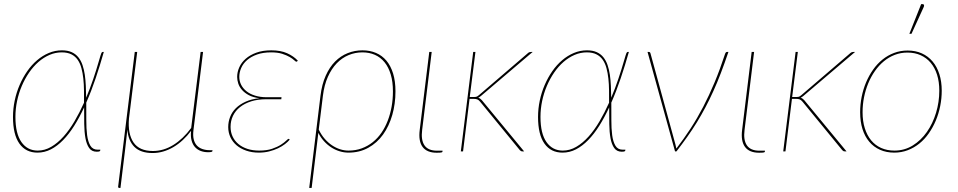

<svg xmlns="http://www.w3.org/2000/svg" viewBox="-20 -746 4720 946"><path d="M473.5 -3.5Q472.5 1.5 456.5 1.5Q432 1.5 419.2 -16.8Q406.5 -35 401 -65.2Q395.5 -95.5 395 -135Q394.5 -174.5 394.5 -217Q371.5 -167.5 345.8 -126.5Q320 -85.5 291.2 -56Q262.5 -26.5 231 -10.2Q199.5 6 164.5 6Q107 6 75.5 -38.5Q44 -83 44 -169.5Q44 -210.5 52.5 -250.8Q61 -291 76.8 -327.5Q92.5 -364 114.2 -395.2Q136 -426.5 162.8 -449.2Q189.5 -472 220.5 -485Q251.5 -498 285 -498Q313.5 -498 333.2 -489Q353 -480 366 -463.8Q379 -447.5 386.5 -425.5Q394 -403.5 397.8 -377.8Q401.5 -352 402.8 -323Q404 -294 404.5 -264.5Q423.5 -309.5 439.2 -356Q455 -402.5 468 -448Q472 -462.5 474.8 -471Q477.5 -479.5 479.2 -483.8Q481 -488 482.5 -489Q484 -490 486 -490H491.5Q472.5 -423 451.2 -360Q430 -297 405 -240.5Q405.5 -196.5 405.2 -154.8Q405 -113 409.2 -80.5Q413.5 -48 425.2 -28.2Q437 -8.5 461 -8.5H474.5ZM166 -4Q200.5 -4 232.2 -22.5Q264 -41 292.8 -73Q321.5 -105 346.8 -148Q372 -191 394 -240Q394 -270.5 393.8 -301Q393.5 -331.5 390.5 -359Q387.5 -386.5 381.2 -410Q375 -433.5 363 -451Q351 -468.5 331.8 -478.2Q312.5 -488 284.5 -488Q253 -488 224 -475.5Q195 -463 169.5 -440.8Q144 -418.5 123.2 -388.2Q102.5 -358 87.5 -322.8Q72.5 -287.5 64.2 -248.5Q56 -209.5 56 -170Q56 -88 85.5 -46Q115 -4 166 -4Z M656 -490 615.5 -162.5Q609 -86.5 637.8 -44.2Q666.5 -2 733.5 -2Q786 -2 834 -31.8Q882 -61.5 922 -115.5L968.5 -490H980.5L933 -103.5Q930 -78 934.5 -59.5Q939 -41 949.8 -29.2Q960.5 -17.5 977 -11.8Q993.5 -6 1014 -6H1027L1026.5 -1Q1025.5 4 1005 4Q986 4 969.5 -2Q953 -8 941.2 -20.8Q929.5 -33.5 924 -53.5Q918.5 -73.5 921.5 -101.5Q902.5 -76 880.5 -55.8Q858.5 -35.5 834.2 -21.2Q810 -7 784.2 0.5Q758.5 8 732 8Q673 8 642.5 -22Q612 -52 607.5 -108Q605 -83 601.8 -55.2Q598.5 -27.5 596 -5L573.5 180H567.5Q564.5 180 563.2 178.2Q562 176.5 562 174L644 -490Z M1444.5 -444Q1442.5 -442 1440 -442Q1437 -442 1429.5 -449.2Q1422 -456.5 1407.5 -465Q1393 -473.5 1370.8 -480.8Q1348.5 -488 1316 -488Q1276 -488 1246.5 -477.5Q1217 -467 1197.5 -450Q1178 -433 1168.5 -411.2Q1159 -389.5 1159 -367.5Q1159 -346.5 1168.2 -328.2Q1177.5 -310 1194.8 -296.2Q1212 -282.5 1237 -274.8Q1262 -267 1293 -267H1367L1366 -257H1291.5Q1250.5 -257 1218 -246.8Q1185.5 -236.5 1162.8 -218.5Q1140 -200.5 1128 -175.5Q1116 -150.5 1116 -121Q1116 -95 1126 -73.5Q1136 -52 1154.5 -36.5Q1173 -21 1199 -12.5Q1225 -4 1257 -4Q1294.5 -4 1320.8 -13Q1347 -22 1364 -33Q1381 -44 1390 -53Q1399 -62 1402 -62Q1403.5 -62 1405.5 -60L1407.5 -58Q1398.5 -47 1383.8 -35.8Q1369 -24.5 1349.5 -15.2Q1330 -6 1306.2 0Q1282.5 6 1255.5 6Q1221 6 1193 -3.8Q1165 -13.5 1145.5 -30.2Q1126 -47 1115.2 -70Q1104.5 -93 1104.5 -120Q1104.5 -146 1113.8 -170Q1123 -194 1142.2 -213Q1161.5 -232 1190.2 -245Q1219 -258 1258 -262Q1227 -266 1206.2 -277Q1185.5 -288 1172.5 -302.8Q1159.5 -317.5 1154 -334.2Q1148.5 -351 1148.5 -367Q1148.5 -391 1159 -414.5Q1169.5 -438 1190.5 -456.5Q1211.5 -475 1243 -486.5Q1274.5 -498 1317 -498Q1362.5 -498 1394.5 -483.8Q1426.5 -469.5 1447.5 -447Z M1559 -274Q1566 -331 1584.8 -373Q1603.5 -415 1631 -442.8Q1658.5 -470.5 1693 -484.2Q1727.5 -498 1766 -498Q1802.5 -498 1832.5 -485.2Q1862.5 -472.5 1883.8 -447.2Q1905 -422 1916.8 -384Q1928.5 -346 1928.5 -296Q1928.5 -234.5 1912.8 -179.5Q1897 -124.5 1867.5 -83.2Q1838 -42 1794.8 -18Q1751.5 6 1697 6Q1674.5 6 1652.8 -0.8Q1631 -7.5 1611.5 -20.2Q1592 -33 1575.8 -51Q1559.5 -69 1548.5 -91.5L1515.5 180H1503.5ZM1550.5 -107.5Q1563 -81.5 1580 -62Q1597 -42.5 1616.2 -29.8Q1635.5 -17 1656 -10.5Q1676.5 -4 1697 -4Q1732.5 -4 1762.2 -15Q1792 -26 1816.5 -45.5Q1841 -65 1859.5 -92Q1878 -119 1890.5 -151.5Q1903 -184 1909.5 -220.5Q1916 -257 1916 -295.5Q1916 -343 1905.2 -379Q1894.5 -415 1874.8 -439.2Q1855 -463.5 1827.2 -475.8Q1799.5 -488 1765.5 -488Q1730 -488 1697.5 -474.5Q1665 -461 1639.2 -434.2Q1613.5 -407.5 1595.5 -367.5Q1577.5 -327.5 1571 -274Z M2095 -490H2107L2060 -106Q2053.5 -56 2071.5 -29.8Q2089.5 -3.5 2133.5 -3.5H2160.5L2160 1.5Q2160 3.5 2155.5 5Q2151 6.5 2131.5 6.5Q2083.5 6.5 2062.2 -22Q2041 -50.5 2048 -106Z M2250.5 0ZM2322.5 -490 2294.5 -268H2315.5Q2319.5 -268 2325.2 -268.8Q2331 -269.5 2339.5 -277L2578.5 -482Q2582.5 -486 2586.5 -488Q2590.5 -490 2596.5 -490H2604.5L2349.5 -273Q2342 -267 2336.5 -264.5Q2342.5 -262.5 2346.8 -259.2Q2351 -256 2354.5 -252L2562.5 0H2554.5Q2550.5 0 2548 -1Q2545.5 -2 2541.5 -6L2345.5 -245Q2338.5 -253.5 2331.8 -256.2Q2325 -259 2311.5 -259H2293.5L2261.5 0H2250.5L2311.5 -490Z M3060.5 -3.5Q3059.5 1.5 3043.5 1.5Q3019 1.5 3006.2 -16.8Q2993.5 -35 2988 -65.2Q2982.5 -95.5 2982 -135Q2981.5 -174.5 2981.5 -217Q2958.5 -167.5 2932.8 -126.5Q2907 -85.5 2878.2 -56Q2849.5 -26.5 2818 -10.2Q2786.5 6 2751.5 6Q2694 6 2662.5 -38.5Q2631 -83 2631 -169.5Q2631 -210.5 2639.5 -250.8Q2648 -291 2663.8 -327.5Q2679.5 -364 2701.2 -395.2Q2723 -426.5 2749.8 -449.2Q2776.5 -472 2807.5 -485Q2838.5 -498 2872 -498Q2900.5 -498 2920.2 -489Q2940 -480 2953 -463.8Q2966 -447.5 2973.5 -425.5Q2981 -403.5 2984.8 -377.8Q2988.5 -352 2989.8 -323Q2991 -294 2991.5 -264.5Q3010.5 -309.5 3026.2 -356Q3042 -402.5 3055 -448Q3059 -462.5 3061.8 -471Q3064.5 -479.5 3066.2 -483.8Q3068 -488 3069.5 -489Q3071 -490 3073 -490H3078.5Q3059.5 -423 3038.2 -360Q3017 -297 2992 -240.5Q2992.5 -196.5 2992.2 -154.8Q2992 -113 2996.2 -80.5Q3000.5 -48 3012.2 -28.2Q3024 -8.5 3048 -8.5H3061.5ZM2753 -4Q2787.5 -4 2819.2 -22.5Q2851 -41 2879.8 -73Q2908.5 -105 2933.8 -148Q2959 -191 2981 -240Q2981 -270.5 2980.8 -301Q2980.5 -331.5 2977.5 -359Q2974.5 -386.5 2968.2 -410Q2962 -433.5 2950 -451Q2938 -468.5 2918.8 -478.2Q2899.5 -488 2871.5 -488Q2840 -488 2811 -475.5Q2782 -463 2756.5 -440.8Q2731 -418.5 2710.2 -388.2Q2689.5 -358 2674.5 -322.8Q2659.5 -287.5 2651.2 -248.5Q2643 -209.5 2643 -170Q2643 -88 2672.5 -46Q2702 -4 2753 -4Z M3569 -490Q3550 -434 3531.8 -386.2Q3513.5 -338.5 3494.5 -296.5Q3475.5 -254.5 3455.5 -216.8Q3435.5 -179 3413.5 -143.2Q3391.5 -107.5 3366.5 -72.2Q3341.5 -37 3313 0H3306L3170.5 -490H3177.5Q3183 -490 3185 -483L3308 -34Q3311 -24 3312.5 -14Q3350 -63 3382.8 -113.2Q3415.5 -163.5 3444.8 -219.8Q3474 -276 3500.8 -340Q3527.5 -404 3552.5 -480.5Q3554.5 -486 3556.8 -488Q3559 -490 3562 -490Z M3683.5 -490H3695.5L3648.5 -106Q3642 -56 3660 -29.8Q3678 -3.5 3722 -3.5H3749L3748.5 1.5Q3748.5 3.5 3744 5Q3739.5 6.5 3720 6.5Q3672 6.5 3650.8 -22Q3629.5 -50.5 3636.5 -106Z M3839 0ZM3911 -490 3883 -268H3904Q3908 -268 3913.8 -268.8Q3919.5 -269.5 3928 -277L4167 -482Q4171 -486 4175 -488Q4179 -490 4185 -490H4193L3938 -273Q3930.5 -267 3925 -264.5Q3931 -262.5 3935.2 -259.2Q3939.5 -256 3943 -252L4151 0H4143Q4139 0 4136.5 -1Q4134 -2 4130 -6L3934 -245Q3927 -253.5 3920.2 -256.2Q3913.5 -259 3900 -259H3882L3850 0H3839L3900 -490Z M4218 0ZM4387 -4Q4436.5 -4 4477.2 -29.2Q4518 -54.5 4547 -96Q4576 -137.5 4592 -190.5Q4608 -243.5 4608 -299Q4608 -343 4597 -377.8Q4586 -412.5 4565.5 -436.8Q4545 -461 4516 -474Q4487 -487 4451 -487Q4418 -487 4388.8 -475.8Q4359.5 -464.5 4335 -444.2Q4310.5 -424 4291 -396.2Q4271.5 -368.5 4258 -335.8Q4244.5 -303 4237.2 -266.8Q4230 -230.5 4230 -193Q4230 -149 4241 -114Q4252 -79 4272.2 -54.5Q4292.5 -30 4321.5 -17Q4350.5 -4 4387 -4ZM4386 6Q4347 6 4315.8 -8Q4284.5 -22 4262.8 -47.8Q4241 -73.5 4229.5 -110.2Q4218 -147 4218 -193Q4218 -231.5 4225.5 -269Q4233 -306.5 4247.2 -340.2Q4261.5 -374 4281.8 -402.8Q4302 -431.5 4328 -452.5Q4354 -473.5 4385.2 -485.2Q4416.5 -497 4452 -497Q4491 -497 4522 -483Q4553 -469 4574.8 -443.2Q4596.5 -417.5 4608.2 -381Q4620 -344.5 4620 -299Q4620 -261 4612.5 -223.5Q4605 -186 4590.8 -152Q4576.5 -118 4556.2 -89Q4536 -60 4510 -39Q4484 -18 4452.8 -6Q4421.5 6 4386 6ZM4460.5 -579.5 4518.5 -725.5H4527Q4531 -725.5 4532.5 -721.5Q4534 -717.5 4531.5 -712L4471 -579.5Z"/></svg>

Font: Lato Hairline
Style: Italic
Weight: 100
Italic angle: -7°
Designer: Lukasz Dziedzic
Foundry: tyPoland Lukasz Dziedzic
Version: Version 2.007; 2014-02-27